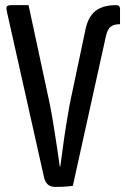

<svg xmlns="http://www.w3.org/2000/svg" viewBox="-20 -720 486 745"><path d="M194.6 5.3Q174.7 5.3 164.1 -5.6Q153.5 -16.5 149.9 -36.1L6 -678.4Q3.7 -691.2 7.1 -695.6Q10.6 -700 24.3 -700H90.8L173.9 -313Q182.4 -269.6 189 -226.4Q195.7 -183.2 201.9 -143.9Q208.1 -104.6 212.1 -73H213.8Q218.5 -104.6 223.5 -143.9Q228.5 -183.2 235.4 -226.6Q242.2 -270 249.9 -313L311.9 -606.7Q322.2 -655.1 350.7 -677.6Q379.2 -700 430.7 -700Q445.7 -700 445.7 -685.6V-626.2Q422.9 -626.2 410.1 -616.7Q397.3 -607.2 391.2 -580.6L262.6 1.1Q262.6 1.1 243.9 3.2Q225.2 5.3 194.6 5.3Z"/></svg>

Font: Yanone Kaffeesatz ExtraLight
Style: Regular
Weight: 200
Designer: Yanone (Cyrillic: Daniel Pouzeot, Huerta Tipografica, and Cyreal)
Foundry: Yanone
Version: Version 2.003